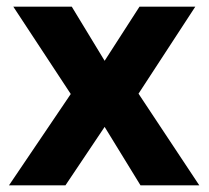

<svg xmlns="http://www.w3.org/2000/svg" viewBox="-20 -558 629 578"><path d="M20 -538H196L295 -375L400 -538H568L397 -276L580 0H403L295 -176L177 0H7L193 -275Z"/></svg>

Font: Gontserrat SemiBold
Style: Regular
Weight: 600
Designer: Julieta Ulanovsky
Foundry: Julieta Ulanovsky
Version: Version 6.001